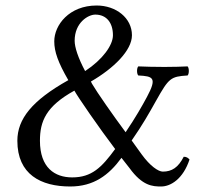

<svg xmlns="http://www.w3.org/2000/svg" viewBox="-20 -667 745 697"><path d="M250 -338C261 -317 341 -201 398 -126C349 -59 313 -23 242 -23C179 -23 125 -58 125 -156C125 -227 147 -281 250 -338ZM421 -94 450 -57C497 8 534 10 565 10C600 10 645 -18 668 -88C662.8 -93.4 658 -98 647 -98C627 -59 604 -44 571 -44C555 -44 525 -64 494 -107L458 -157C497.6 -214 520.1 -254 547 -302C593 -384 599.8 -389.2 661 -393C667 -399 667 -420 661 -426C641 -425 611 -424 577 -424C543 -424 502 -425 482 -426C476 -420 476 -399 482 -393C536.1 -390.3 551 -385 513.4 -315C496.3 -283.1 472.1 -240.3 436 -187C390 -249 332 -332 314 -363L310 -371C393 -419 459 -484 459 -539C459 -602 401 -647 331 -647C231 -647 177 -576 177 -517C177 -479 191 -440 228 -376C96 -302 43 -235 43 -156C43 -34 128 10 235 10C320 10 375 -31 421 -94ZM289 -409C263 -458 251 -496 251 -519C251 -585 300 -614 326 -614C367 -614 390 -584 390 -539C390 -503 353 -451 289 -409Z"/></svg>

Font: Libertinus Serif
Style: Regular
Weight: 400
Designer: Philipp H. Poll
Foundry: Khaled Hosny
Version: Version 6.2